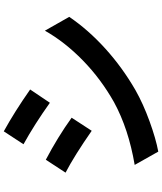

<svg xmlns="http://www.w3.org/2000/svg" viewBox="59 -870 858 1017"><g transform="rotate(-90 488.5 -362.0)"><path d="M300.8 -771.5Q405.3 -713.9 522.5 -631.8L452.1 -527.3Q336.9 -609.4 232.4 -667ZM82 -444.3 150.4 -548.8Q269.5 -486.3 373 -412.1L303.7 -305.7Q171.9 -397.5 82 -444.3ZM123 -78.1Q313.5 -110.4 455.1 -187.5Q578.1 -256.8 676.3 -352.5Q774.4 -448.2 834 -553.7L907.2 -424.8Q838.9 -324.2 739.3 -233.9Q639.6 -143.6 519.5 -74.2Q447.3 -33.2 354.5 0.5Q261.7 34.2 193.4 46.9Z"/></g></svg>

Font: Min Sans Bold
Style: Regular
Weight: 700
Designer: Jinseong-Kim, NotoSansCJK, Nunito
Foundry: Jinseong-Kim
Version: Version 1.400;Glyphs 3.1.2 (3151)